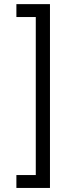

<svg xmlns="http://www.w3.org/2000/svg" viewBox="-20 -780 357 938"><path d="M224.1 -759.8H60.1V-696.8H154.8V75.2H60.1V138.2H224.1Z"/></svg>

Font: Plexus Sans
Style: Regular
Weight: 400
Version: Version 2.001;PS 002.001;hotconv 1.0.70;makeotf.lib2.5.58329